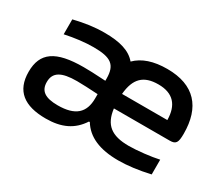

<svg xmlns="http://www.w3.org/2000/svg" viewBox="-96 -729 1102 958"><g transform="rotate(30 455.0 -250.0)"><path d="M273 -509C214 -509 161 -501 99 -486V-400C155 -412 212 -419 261 -419C361 -419 395 -395 395 -315V-303C334 -307 292 -308 268 -308C107 -308 41 -261 41 -151C41 -41 107 9 231 9C321 9 383 -20 426 -86H431C470 -22 542 9 649 9C701 9 764 1 829 -14V-99C784 -89 707 -80 658 -80C559 -80 512 -116 501 -205H822C858 -205 866 -218 866 -270C866 -422 791 -509 634 -509C555 -509 496 -489 456 -449C421 -491 362 -509 273 -509ZM145 -152C145 -207 183 -231 274 -231C301 -231 348 -229 395 -226V-202C395 -119 351 -78 250 -78C177 -78 145 -101 145 -152ZM500 -288C508 -380 549 -420 634 -420C720 -420 760 -373 761 -288Z"/></g></svg>

Font: LT Wave Alt Medium
Style: Regular
Weight: 500
Designer: Daniel Lyons
Version: Version 2.5 (Glyphs App)